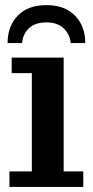

<svg xmlns="http://www.w3.org/2000/svg" viewBox="-20 -734 364 754"><path d="M9.8 -564.9Q9.8 -630.9 49.6 -672.4Q89.4 -713.9 162.1 -713.9Q234.4 -713.9 274.7 -672.4Q314.9 -630.9 314.9 -564.9H257.8Q254.4 -599.1 230.2 -622.6Q206.1 -646 162.1 -646Q117.2 -646 93.3 -622.8Q69.3 -599.6 66.9 -564.9ZM17.1 0V-61H105V-446.8H25.9V-507.8H230V-61H307.1V0Z"/></svg>

Font: Montagu Slab 144pt Medium
Style: Regular
Weight: 500
Designer: Florian Karsten
Foundry: Florian Karsten
Version: Version 1.000